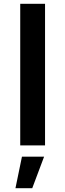

<svg xmlns="http://www.w3.org/2000/svg" viewBox="-20 -762 342 1006"><path d="M86 -742H216V0H86ZM95 59H211L149 224H61Z"/></svg>

Font: Montserrat Medium
Style: Regular
Weight: 500
Designer: Julieta Ulanovsky
Foundry: Julieta Ulanovsky
Version: Version 6.001